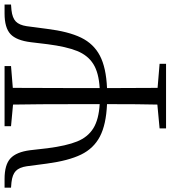

<svg xmlns="http://www.w3.org/2000/svg" viewBox="22 -794 765 862"><g transform="rotate(-90 405.0 -362.5)"><path d="M540 -725V-696L442 -688L441 -378V-298Q510 -302 549 -326.5Q588 -351 607.5 -399Q627 -447 638 -532L647 -607Q655 -672 683.5 -698.5Q712 -725 776 -725H816V-696L791 -694Q756 -690 740 -674.5Q724 -659 719 -626L707 -535Q695 -438 667.5 -381.5Q640 -325 586.5 -297Q533 -269 441 -265L442 -38L550 -29V0H260V-29L367 -39Q369 -115 369 -265Q277 -269 223.5 -297Q170 -325 142.5 -381.5Q115 -438 102 -535L90 -626Q85 -659 69 -674.5Q53 -690 18 -694L-6 -696V-725H33Q97 -725 125.5 -698.5Q154 -672 162 -611L171 -532Q182 -447 201.5 -399Q221 -351 260.5 -326.5Q300 -302 369 -298V-378Q369 -587 367 -687L270 -696V-725Z"/></g></svg>

Font: GL-CurulMinamoto Light
Style: Regular
Weight: 300
Designer: Eunice (kana); Ryoko NISHIZUKA 西塚涼子 (ideographs); Frank Grießhammer (Latin, Greek & Cyrillic); Wenlong ZHANG
Foundry: Gutenberg Labo; Adobe
Version: Version 1.002